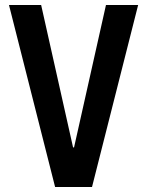

<svg xmlns="http://www.w3.org/2000/svg" viewBox="-20 -750 590 770"><path d="M201 0 16 -730H145L273 -159H277L405 -730H534L349 0Z"/></svg>

Font: M PLUS Code Latin SemiExpanded SemiBold
Style: Regular
Weight: 600
Width: 6
Designer: Coji Morishita
Foundry: UNDERFOREST DESIGN
Version: Version 1.002; ttfautohint (v1.8.3)